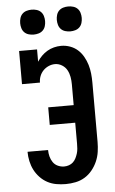

<svg xmlns="http://www.w3.org/2000/svg" viewBox="-63 -995 625 1044"><g transform="rotate(-5 250.0 -472.5)"><path d="M253 8Q227 8 201.5 3.5Q176 -1 153.5 -13Q131 -25 113 -44Q95 -63 83.5 -85.5Q72 -108 66.5 -133.5Q61 -159 61 -184V-185H173Q173 -167 177.5 -149.5Q182 -132 192 -117.5Q202 -103 218.5 -95.5Q235 -88 253 -88Q266 -88 279 -92.5Q292 -97 301.5 -106Q311 -115 317 -127Q323 -139 327 -152Q331 -165 332 -178.5Q333 -192 333 -205V-320H194V-416H333V-530Q333 -550 329.5 -570Q326 -590 316.5 -607.5Q307 -625 289 -636Q271 -647 251 -647Q233 -647 216 -639.5Q199 -632 186.5 -619Q174 -606 167.5 -589Q161 -572 161 -554H63V-735H161V-668Q172 -685 186 -699Q200 -713 217 -723Q234 -733 253.5 -738Q273 -743 293 -743Q318 -743 341.5 -734.5Q365 -726 383 -710Q401 -694 413.5 -672Q426 -650 433 -626.5Q440 -603 442.5 -578.5Q445 -554 445 -530V-205Q445 -178 441 -151Q437 -124 426 -99Q415 -74 397.5 -52.5Q380 -31 357 -17Q334 -3 307 2.5Q280 8 253 8ZM350 -817Q336 -817 322.5 -821Q309 -825 299.5 -834.5Q290 -844 286 -857.5Q282 -871 282 -885Q282 -899 286 -912.5Q290 -926 299.5 -935.5Q309 -945 322.5 -949Q336 -953 350 -953Q364 -953 377.5 -949Q391 -945 400.5 -935.5Q410 -926 414 -912.5Q418 -899 418 -885Q418 -871 414 -857.5Q410 -844 400.5 -834.5Q391 -825 377.5 -821Q364 -817 350 -817ZM150 -817Q136 -817 122.5 -821Q109 -825 99.5 -834.5Q90 -844 86 -857.5Q82 -871 82 -885Q82 -899 86 -912.5Q90 -926 99.5 -935.5Q109 -945 122.5 -949Q136 -953 150 -953Q164 -953 177.5 -949Q191 -945 200.5 -935.5Q210 -926 214 -912.5Q218 -899 218 -885Q218 -871 214 -857.5Q210 -844 200.5 -834.5Q191 -825 177.5 -821Q164 -817 150 -817Z"/></g></svg>

Font: Iosevka Curly Slab
Style: Bold
Weight: 700
Monospace: yes
Designer: Belleve Invis
Foundry: Belleve Invis
Version: Version 22.1.2; ttfautohint (v1.8.4)